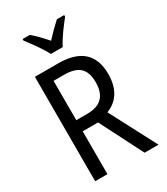

<svg xmlns="http://www.w3.org/2000/svg" viewBox="-228 -1041 986 1137"><g transform="rotate(-30 265.0 -472.0)"><path d="M224 -784H305C327 -830 375 -893 407 -933V-944H357C323 -913 299 -889 264 -851C234 -885 200 -921 172 -944H123V-933C158 -889 201 -828 224 -784ZM74 0H158V-293H263L412 0H507L341 -317C407 -343 459 -399 459 -512C459 -647 382 -714 234 -714H74ZM232 -369H158V-638H229C324 -638 370 -601 370 -507C370 -417 328 -369 232 -369Z"/></g></svg>

Font: Noto Sans Mono Condensed
Style: Regular
Weight: 400
Width: 3
Designer: Monotype Design Team
Foundry: Monotype Imaging Inc.
Version: Version 2.014